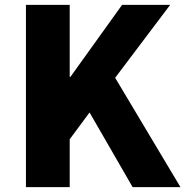

<svg xmlns="http://www.w3.org/2000/svg" viewBox="-20 -764 757 784"><path d="M85.9 0V-744.1H264.6V-450.2H267.6L478.5 -744.1H674.8L450.2 -446.3L716.8 0H521.5L345.7 -304.7L264.6 -195.3V0Z"/></svg>

Font: Gen Shin Gothic Heavy
Style: Bold
Weight: 900
Designer: [Source Han Sans]
Ryoko NISHIZUKA  (kana & ideographs); Paul D. Hunt (Latin, Greek & Cyrillic); Wenlong ZHANG  (bopomofo
Version: Version 1.002.20150607